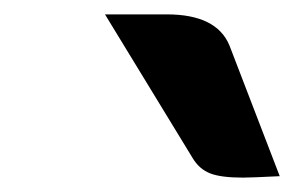

<svg xmlns="http://www.w3.org/2000/svg" viewBox="-20 -771 409 267"><path d="M318 -524Q287 -524 272 -530Q257 -536 248 -551L126 -751H212Q281 -751 299 -708L369 -526Q329 -524 318 -524Z"/></svg>

Font: K2D
Style: Bold Italic
Weight: 700
Italic angle: -10°
Designer: Katatrad Aksorn Co.,Ltd.
Foundry: Cadson Demak Co.,Ltd.
Version: Version 1.000; ttfautohint (v1.6)